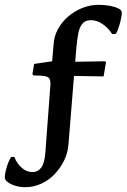

<svg xmlns="http://www.w3.org/2000/svg" viewBox="-70 -618 527 799"><path d="M140 -268Q140 -284 135 -291.5Q130 -299 115 -301.5Q100 -304 69 -304L65 -310L72 -352L147 -363L153 -433Q155 -467 171 -496.5Q187 -526 213.5 -549Q240 -572 273 -585Q306 -598 341 -598Q364 -598 386 -594Q408 -590 422.5 -583Q437 -576 437 -566Q437 -556 433 -537.5Q429 -519 423 -501.5Q417 -484 412 -477L397 -476Q381 -501 357.5 -517.5Q334 -534 308 -534Q284 -534 272 -518.5Q260 -503 255.5 -477.5Q251 -452 248 -421L243 -361L368 -363L371 -358L361 -300L238 -302L215 -18Q212 19 196.5 50.5Q181 82 157 107Q133 132 101.5 146.5Q70 161 35 161Q15 161 -4.5 155.5Q-24 150 -37 140.5Q-50 131 -50 121Q-50 110 -46 92.5Q-42 75 -35.5 58.5Q-29 42 -23 35H-10Q-1 61 19.5 79.5Q40 98 65 98Q88 98 102 79Q116 60 119 14Z"/></svg>

Font: Alegreya SemiBold
Style: Italic
Weight: 600
Italic angle: -7°
Designer: Juan Pablo del Peral
Foundry: Huerta Tipografica
Version: Version 2.009